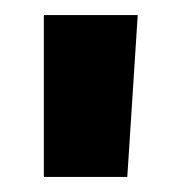

<svg xmlns="http://www.w3.org/2000/svg" viewBox="-20 -678 240 254"><path d="M148.4 -443.9 162.2 -658.1H38V-443.9Z"/></svg>

Font: Arad-FD-VF Thin
Style: Regular
Weight: 100
Designer: Mohammad Darvishi
Version: Version 1.010;September 21, 2024;FontCreator 15.0.0.2992 64-